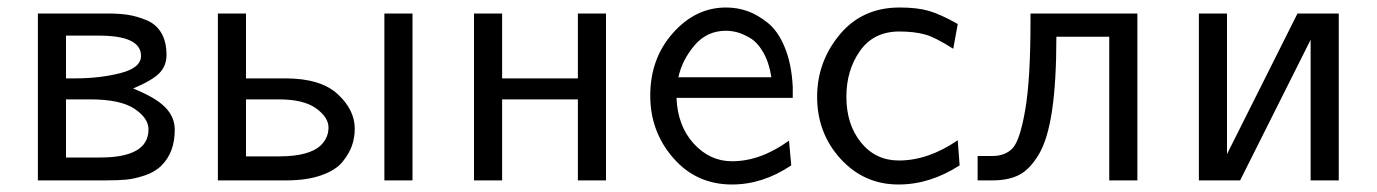

<svg xmlns="http://www.w3.org/2000/svg" viewBox="-20 -481 3673 512"><path d="M81 0V-445H268Q298 -445 321 -441.5Q344 -438 370 -427.5Q396 -417 410 -393.5Q424 -370 424 -334Q424 -306 405.5 -286.5Q387 -267 335 -245Q395 -221 420.5 -195Q446 -169 446 -135Q446 -75 411 -40Q393 -22 365.5 -13Q338 -4 316.5 -2Q295 0 262 0ZM156 -61H247Q376 -61 376 -136Q376 -166 338.5 -191Q301 -216 220 -216H156ZM156 -272H180Q246 -272 301 -286Q356 -300 356 -332Q356 -386 244 -386H156Z M561 0V-445H636V-272H741Q835 -272 880.5 -230Q926 -188 926 -138Q926 -114 918.5 -92.5Q911 -71 893 -49Q875 -27 836.5 -13.5Q798 0 744 0ZM636 -64H724Q805 -64 836 -94Q856 -114 856 -141Q856 -168 823 -192Q790 -216 723 -216H636ZM1005 0V-445H1080V0Z M1244 0V-445H1319V-272H1521V-445H1596V0H1521V-216H1319V0Z M1714 -226Q1714 -325 1774.5 -393Q1835 -461 1916 -461Q1946 -461 1973 -451.5Q2000 -442 2027.5 -420Q2055 -398 2073 -354Q2091 -310 2094 -249V-220H1784Q1787 -145 1830 -98Q1873 -51 1932 -51Q2008 -51 2084 -106L2090 -40Q2014 11 1932 11Q1837 11 1775.5 -59.5Q1714 -130 1714 -226ZM1789 -275H2037Q2031 -314 2015.5 -341Q2000 -368 1980.5 -379.5Q1961 -391 1945.5 -395Q1930 -399 1916 -399Q1865 -399 1832 -360Q1799 -321 1789 -275Z M2159 -223Q2159 -316 2219 -388.5Q2279 -461 2379 -461Q2426 -461 2457 -452Q2488 -443 2534 -417L2522 -351Q2473 -382 2447 -389Q2418 -397 2378 -397Q2310 -397 2273.5 -345.5Q2237 -294 2237 -223Q2237 -149 2276 -101Q2315 -53 2377 -53Q2455 -53 2534 -107L2539 -40Q2460 11 2376 11Q2284 11 2221.5 -57.5Q2159 -126 2159 -223Z M2587 0V-65H2626Q2661 -65 2680.5 -86Q2700 -107 2714 -188.5Q2728 -270 2728 -423V-445H3013V0H2938V-383H2797Q2797 -264 2785.5 -186.5Q2774 -109 2750 -69Q2726 -29 2697.5 -14.5Q2669 0 2627 0Z M3177 0V-445H3252V-70L3440 -445H3550V0H3475V-375L3287 0Z"/></svg>

Font: CMU Sans Serif
Style: Medium
Weight: 500
Version: Version 0.7.0